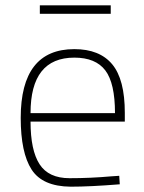

<svg xmlns="http://www.w3.org/2000/svg" viewBox="-20 -694 542 723"><path d="M399 -30 429 -32 431 0Q319 9 246 9Q140 8 99 -55.5Q58 -119 58 -250Q58 -509 260 -509Q355 -509 402.5 -452Q450 -395 450 -269V-236H95Q95 -128 129 -75.5Q163 -23 242 -23Q321 -23 399 -30ZM95 -268H413Q413 -381 376.5 -429Q340 -477 260 -477Q95 -477 95 -268ZM130 -642V-674H397V-642Z"/></svg>

Font: Titillium Web ExtraLight
Style: Regular
Weight: 275
Version: Version 1.002;PS 57.000;hotconv 1.0.70;makeotf.lib2.5.55311